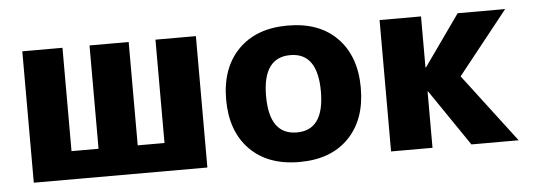

<svg xmlns="http://www.w3.org/2000/svg" viewBox="-41 -639 2104 757"><g transform="rotate(-5 1010.5 -260.0)"><path d="M753 0H66V-520H225V-111H332V-520H487V-111H593V-520H753Z M921 -457.5Q992 -530 1117 -530Q1242 -530 1312.5 -457.5Q1383 -385 1383 -260Q1383 -135 1312.5 -62.5Q1242 10 1117 10Q992 10 921 -62.5Q850 -135 850 -260Q850 -385 921 -457.5ZM1117 -107Q1225 -107 1225 -260Q1225 -413 1117 -413Q1008 -413 1008 -260Q1008 -107 1117 -107Z M1646 -318 1789 -520H1977L1779 -271L1985 0H1798L1646 -223H1644V0H1480V-520H1644V-318Z"/></g></svg>

Font: M PLUS 1p ExtraBold
Style: Regular
Weight: 800
Version: Version 1.062